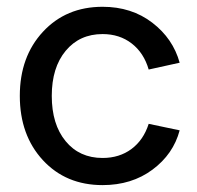

<svg xmlns="http://www.w3.org/2000/svg" viewBox="-20 -535 577 563"><path d="M38.1 -253.9Q38.1 -368.7 106 -441.9Q173.8 -515.1 280.8 -515.1Q365.7 -515.1 426.5 -468.5Q487.3 -421.9 506.8 -351.1L416 -331.1Q401.9 -379.9 366.2 -407.5Q330.6 -435.1 280.8 -435.1Q213.4 -435.1 172.6 -386Q131.8 -336.9 131.8 -253.9Q131.8 -170.4 172.4 -121.1Q212.9 -71.8 280.8 -71.8Q330.1 -71.8 365.5 -98.1Q400.9 -124.5 416 -171.9L506.8 -152.8Q488.3 -83 427.2 -37.6Q366.2 7.8 280.8 7.8Q173.3 7.8 105.7 -65.4Q38.1 -138.7 38.1 -253.9Z"/></svg>

Font: LT Superior Med
Style: Regular
Weight: 500
Designer: Daniel Lyons
Foundry: LyonsType
Version: Version 1.000